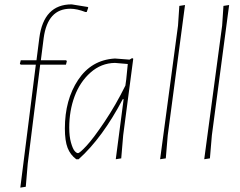

<svg xmlns="http://www.w3.org/2000/svg" viewBox="-20 -725 1097 879"><path d="M283 -449 286 -445 282 -429H164L134 -192L107 24L98 130L73 134L114 -190L144 -429H75L71 -433L75 -449H147L160 -551Q180 -705 308 -705L382 -693L384 -690L377 -670H371Q332 -685 302 -685Q198 -685 180 -551L167 -449Z M504 -457H508L573 -452L585 -459L590 -456L544 -106L535 0L510 4L546 -271H542Q449 -94 340 4H329Q302 -16 289.5 -48Q277 -80 277 -137Q277 -268 337.5 -359Q398 -450 504 -457ZM297 -141Q297 -100 305 -72Q313 -44 321.5 -34Q330 -24 337 -24Q345 -24 376.5 -58Q408 -92 459 -168Q510 -244 554 -333L558 -362L565 -432L506 -437Q443 -436 394.5 -393Q346 -350 321.5 -284Q297 -218 297 -141Z M827 -702 748 -106 739 0 713 4 795 -608 801 -698Z M1029 -702 950 -106 941 0 915 4 997 -608 1003 -698Z"/></svg>

Font: Alegreya Sans Thin
Style: Italic
Weight: 100
Italic angle: -7°
Designer: Juan Pablo del Peral
Foundry: Huerta Tipografica
Version: Version 2.007